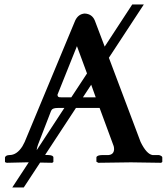

<svg xmlns="http://www.w3.org/2000/svg" viewBox="-20 -718 737 848"><path d="M147.9 -79.1Q142.1 -63 142.1 -54.7L264.2 -241.2H235.8Q213.4 -241.2 208 -232.4Q206.5 -229.5 205.1 -227.1ZM382.8 -343.8 346.2 -288.1H402.8ZM364.3 -393.6 319.8 -514.2 233.9 -299.8Q233.9 -290 242.2 -288.6Q247.1 -288.1 252.9 -288.1H294.9ZM315.4 -241.2 179.2 -33.7Q187 -33.2 194.8 -33.2Q215.3 -32.2 215.8 -22.9V-2.9L210.9 1Q209.5 1 157.2 0L85 109.9H34.2L106.9 -1Q101.6 -1 95.2 -1L9.8 1L2 -2V-22.9Q5.4 -32.7 22 -33.2Q54.2 -33.2 78.6 -71.3Q84.5 -81.1 88.9 -90.8L312 -627Q325.7 -656.2 354 -658.2Q386.7 -656.7 398.9 -627L442.4 -512.2L564 -698.2H615.2L460.9 -462.9L601.1 -90.8Q627.4 -37.1 653.8 -33.2H682.1Q696.3 -29.3 696.8 -22.9V-2.9L691.9 1Q690.9 1 558.1 -1L414.1 1L405.8 -3.9V-22.9Q407.7 -32.7 432.1 -33.2H459Q482.9 -35.2 483.9 -59.1Q483.4 -69.8 481.9 -73.2L419.9 -241.2Z"/></svg>

Font: Linux Libertine O
Style: Semibold
Weight: 700
Designer: Philipp H. Poll
Foundry: Philipp H. Poll
Version: Version 5.0.0